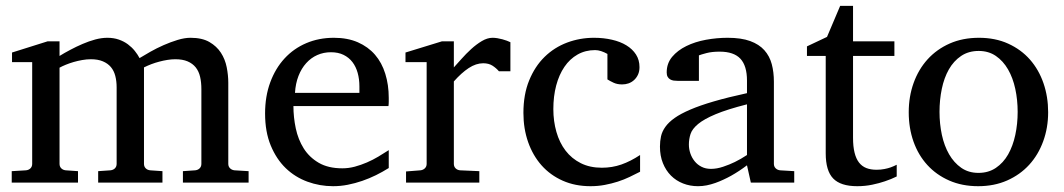

<svg xmlns="http://www.w3.org/2000/svg" viewBox="-20 -623 3630 655"><path d="M604 0V-39.1L646 -42Q655.3 -43 661.1 -48.8Q667 -54.7 667 -64V-318.8Q667 -342.3 662.6 -361.1Q658.2 -379.9 647.7 -393.1Q637.2 -406.2 620.1 -413.6Q603 -420.9 578.1 -420.9Q565.4 -420.9 551.5 -418.7Q537.6 -416.5 523.7 -412.8Q509.8 -409.2 496.3 -404.1Q482.9 -398.9 471.2 -393.1V-64Q471.2 -54.7 477.1 -48.8Q482.9 -43 492.2 -42L534.2 -39.1V0H314.9V-39.1L356.9 -42Q366.2 -43 372.1 -48.8Q377.9 -54.7 377.9 -64V-325.2Q377.9 -346.2 373.3 -364Q368.7 -381.8 358.2 -394.3Q347.7 -406.7 330.8 -413.8Q314 -420.9 290 -420.9Q275.9 -420.9 260.5 -418.2Q245.1 -415.5 231 -411.4Q216.8 -407.2 204.3 -402.1Q191.9 -397 183.1 -392.1V-64Q183.1 -54.7 189 -48.8Q194.8 -43 204.1 -42L246.1 -39.1V0H20V-39.1L68.8 -42Q78.1 -43 84 -48.8Q89.8 -54.7 89.8 -64V-411.1H21V-443.8L142.1 -481.9H183.1V-432.1Q199.7 -442.4 220 -453.1Q240.2 -463.9 261.7 -473.1Q283.2 -482.4 304.9 -488.3Q326.7 -494.1 346.2 -494.1Q367.7 -494.1 385.3 -488Q402.8 -481.9 416.3 -471.9Q429.7 -461.9 439.7 -449.5Q449.7 -437 456.1 -424.8Q471.2 -434.1 492.7 -446.3Q514.2 -458.5 538.1 -469Q562 -479.5 585.9 -486.8Q609.9 -494.1 629.9 -494.1Q669.4 -494.1 694.3 -479.7Q719.2 -465.3 733.6 -443.1Q748 -420.9 753.4 -393.6Q758.8 -366.2 758.8 -340.8V-64Q758.8 -54.7 764.9 -48.8Q771 -43 779.8 -42L828.1 -39.1V0Z M1306.2 -49.8Q1285.2 -36.6 1262.5 -25.4Q1239.7 -14.2 1215.6 -5.9Q1191.4 2.4 1166.5 7.3Q1141.6 12.2 1116.2 12.2Q1070.8 12.2 1028.8 -3.2Q986.8 -18.6 954.8 -49.3Q922.9 -80.1 903.6 -126.7Q884.3 -173.3 884.3 -235.8Q884.3 -294.4 901.9 -342Q919.4 -389.6 950.7 -423.6Q981.9 -457.5 1024.9 -475.8Q1067.9 -494.1 1119.1 -494.1Q1165.5 -494.1 1200.7 -478.8Q1235.8 -463.4 1259.3 -436.3Q1282.7 -409.2 1294.4 -371.3Q1306.2 -333.5 1306.2 -289.1V-275.9Q1306.2 -268.1 1305.2 -261.2H981Q981 -223.1 989 -185.1Q997.1 -147 1016.1 -116.7Q1035.2 -86.4 1067.4 -67.6Q1099.6 -48.8 1147.9 -48.8Q1169.4 -48.8 1190.4 -54.4Q1211.4 -60.1 1231.7 -68.8Q1252 -77.6 1270.5 -88.6Q1289.1 -99.6 1306.2 -110.8ZM1206.1 -328.1Q1206.1 -353 1200.2 -374.3Q1194.3 -395.5 1182.4 -411.1Q1170.4 -426.8 1152.1 -435.8Q1133.8 -444.8 1108.9 -444.8Q1084 -444.8 1062.5 -435.3Q1041 -425.8 1024.7 -407.7Q1008.3 -389.6 998.3 -364Q988.3 -338.4 986.3 -306.2H1206.1Z M1682.1 -379.9Q1672.4 -391.1 1659.7 -399.2Q1647 -407.2 1628.4 -407.2Q1604 -407.2 1579.1 -390.9Q1554.2 -374.5 1528.3 -345.2V-64Q1528.3 -54.7 1534.2 -48.8Q1540 -43 1549.3 -42L1615.2 -39.1V0H1365.2V-38.1L1414.6 -42Q1423.3 -43 1429.4 -48.8Q1435.5 -54.7 1435.5 -64V-411.1H1363.3V-443.8L1487.3 -481.9H1528.3V-393.1Q1539.1 -404.8 1554.4 -422.1Q1569.8 -439.5 1587.4 -455.6Q1605 -471.7 1623.8 -482.9Q1642.6 -494.1 1660.2 -494.1Q1668 -494.1 1676.8 -492.7Q1685.5 -491.2 1693.8 -489Q1702.1 -486.8 1709.2 -484.1Q1716.3 -481.4 1721.2 -479V-379.9Z M2163.6 -37.1Q2146.5 -28.3 2127.7 -19.3Q2108.9 -10.3 2087.6 -3.4Q2066.4 3.4 2043.2 7.8Q2020 12.2 1994.6 12.2Q1941.9 12.2 1899.7 -6.6Q1857.4 -25.4 1827.6 -58.8Q1797.9 -92.3 1781.7 -138.2Q1765.6 -184.1 1765.6 -237.8Q1765.6 -300.8 1785.2 -348.6Q1804.7 -396.5 1837.9 -429Q1871.1 -461.4 1914.8 -477.8Q1958.5 -494.1 2006.3 -494.1Q2039.1 -494.1 2067.6 -487.5Q2096.2 -481 2116.9 -468.3Q2137.7 -455.6 2149.7 -437Q2161.6 -418.5 2161.6 -394Q2161.6 -379.4 2156.5 -368.4Q2151.4 -357.4 2143.1 -349.9Q2134.8 -342.3 2124.3 -338.6Q2113.8 -335 2102.5 -335Q2085.9 -335 2073.7 -340.6Q2061.5 -346.2 2052.2 -352.1V-439Q2042 -444.8 2031 -448.5Q2020 -452.1 2010.3 -452.1Q1977.1 -452.1 1950.4 -437Q1923.8 -421.9 1905.5 -395Q1887.2 -368.2 1877.4 -331.3Q1867.7 -294.4 1867.7 -251Q1867.7 -209.5 1878.2 -172.9Q1888.7 -136.2 1909.4 -109.1Q1930.2 -82 1961.2 -66.4Q1992.2 -50.8 2033.2 -50.8Q2068.4 -50.8 2099.9 -61.8Q2131.3 -72.8 2163.6 -94.2Z M2528.3 -267.1Q2460.9 -250 2421.4 -233.4Q2381.8 -216.8 2361.6 -200Q2341.3 -183.1 2335.7 -165.8Q2330.1 -148.4 2330.1 -129.9Q2330.1 -114.3 2335.2 -99.4Q2340.3 -84.5 2349.9 -72.8Q2359.4 -61 2373.3 -54Q2387.2 -46.9 2405.3 -46.9Q2425.3 -46.9 2447 -54.2Q2468.8 -61.5 2486.8 -70.3Q2507.8 -80.6 2528.3 -94.2ZM2541.5 0 2528.3 -59.1Q2502 -39.1 2474.1 -23.4Q2461.9 -16.6 2448.2 -10.3Q2434.6 -3.9 2420.2 1.2Q2405.8 6.3 2390.9 9.3Q2376 12.2 2361.3 12.2Q2334 12.2 2310.3 2.9Q2286.6 -6.3 2269 -23.9Q2251.5 -41.5 2241.5 -66.4Q2231.4 -91.3 2231.4 -123Q2231.4 -141.6 2235.1 -158.2Q2238.8 -174.8 2250 -190.4Q2261.2 -206.1 2281.5 -220.5Q2301.8 -234.9 2334.7 -249Q2367.7 -263.2 2415.3 -277.1Q2462.9 -291 2528.3 -305.2V-348.1Q2528.3 -398.4 2505.9 -422.6Q2483.4 -446.8 2435.1 -446.8Q2408.7 -446.8 2390.1 -441.9Q2371.6 -437 2364.3 -434.1V-347.2H2291.5Q2284.7 -347.2 2278.1 -348.1Q2271.5 -349.1 2266.1 -352.3Q2260.7 -355.5 2257.6 -361.1Q2254.4 -366.7 2254.4 -376Q2254.4 -406.7 2272.9 -429Q2291.5 -451.2 2321.3 -465.8Q2351.1 -480.5 2388.2 -487.3Q2425.3 -494.1 2462.4 -494.1Q2508.8 -494.1 2539.3 -482.9Q2569.8 -471.7 2587.6 -451.7Q2605.5 -431.6 2612.8 -404.3Q2620.1 -377 2620.1 -344.2V-64Q2620.1 -54.7 2626.2 -48.8Q2632.3 -43 2641.1 -42L2689.5 -39.1V0Z M3039.1 -21Q3020.5 -11.7 2998.5 -4.4Q2980 2 2955.6 7.1Q2931.2 12.2 2904.3 12.2Q2847.7 12.2 2822.3 -14.2Q2796.9 -40.5 2796.9 -100.1V-432.1H2732.9V-464.8L2801.3 -497.1L2846.2 -603H2890.1V-481.9H3031.2V-432.1H2890.1V-152.8Q2890.1 -123 2895.3 -102.3Q2900.4 -81.5 2910.4 -68.6Q2920.4 -55.7 2935.3 -49.8Q2950.2 -43.9 2970.2 -43.9Q2984.9 -43.9 2997.3 -46.4Q3009.8 -48.8 3019 -52.2Q3029.8 -56.2 3039.1 -61Z M3451.7 -241.2Q3451.7 -282.2 3443.6 -319.8Q3435.5 -357.4 3418.9 -386.2Q3402.3 -415 3377.4 -432.1Q3352.5 -449.2 3318.8 -449.2Q3284.2 -449.2 3258.8 -432.1Q3233.4 -415 3217 -386.2Q3200.7 -357.4 3192.9 -319.8Q3185.1 -282.2 3185.1 -241.2Q3185.1 -200.7 3193.1 -163.1Q3201.2 -125.5 3217.8 -96.7Q3234.4 -67.9 3259.3 -50.5Q3284.2 -33.2 3317.9 -33.2Q3352.1 -33.2 3377.4 -50.3Q3402.8 -67.4 3419.2 -96.2Q3435.5 -125 3443.6 -162.6Q3451.7 -200.2 3451.7 -241.2ZM3555.7 -240.2Q3555.7 -187 3538.8 -140.9Q3522 -94.7 3491 -60.8Q3460 -26.9 3415.8 -7.3Q3371.6 12.2 3316.9 12.2Q3262.2 12.2 3218.3 -7.1Q3174.3 -26.4 3143.6 -60.1Q3112.8 -93.8 3096.4 -139.9Q3080.1 -186 3080.1 -240.2Q3080.1 -293.5 3096.7 -339.8Q3113.3 -386.2 3144.5 -420.7Q3175.8 -455.1 3220 -474.6Q3264.2 -494.1 3319.8 -494.1Q3375.5 -494.1 3419.4 -474.1Q3463.4 -454.1 3493.7 -419.7Q3523.9 -385.3 3539.8 -339.1Q3555.7 -293 3555.7 -240.2Z"/></svg>

Font: BabelStone Ogham Pictish
Style: Bold Italic
Weight: 700
Italic angle: -30°
Designer: Andrew West
Foundry: BabelStone
Version: Version 1.02 March 14, 2022